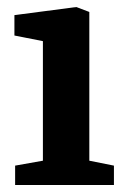

<svg xmlns="http://www.w3.org/2000/svg" viewBox="-20 -526 355 546"><path d="M23 0V-55L102 -69V-409L21 -425V-483L197 -506L234 -492V-69L304 -55V0Z"/></svg>

Font: Faustina
Style: Bold
Weight: 700
Designer: Alfonso Garcia
Foundry: http://www.omnibus-type.com
Version: Version 1.200